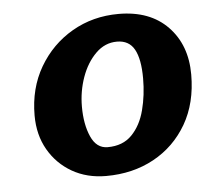

<svg xmlns="http://www.w3.org/2000/svg" viewBox="-39 -817 548 507"><g transform="rotate(-5 235.0 -564.0)"><path d="M223 -352.5Q172.5 -352.5 133.2 -375Q94 -397.5 71.2 -437Q48.5 -476.5 48.5 -528Q48.5 -600 81.2 -656Q114 -712 169.2 -744Q224.5 -776 292.5 -776Q375.5 -776 422.8 -727.2Q470 -678.5 470 -600Q470 -524.5 437.8 -469Q405.5 -413.5 349.8 -383Q294 -352.5 223 -352.5ZM233.5 -428Q274 -428 298 -452.8Q322 -477.5 332.2 -517Q342.5 -556.5 342.5 -601Q342.5 -652 328.2 -677.8Q314 -703.5 282 -703.5Q250 -703.5 225.8 -679.5Q201.5 -655.5 188.2 -618.2Q175 -581 175 -540.5Q175 -493.5 189.5 -460.8Q204 -428 233.5 -428Z"/></g></svg>

Font: Merriweather Sans Italic
Style: Bold
Weight: 700
Italic angle: -7.5°
Designer: Eben Sorkin
Foundry: Eben Sorkin
Version: Version 1.008; ttfautohint (v1.7.19-72a1) -l 8 -r 50 -G 200 